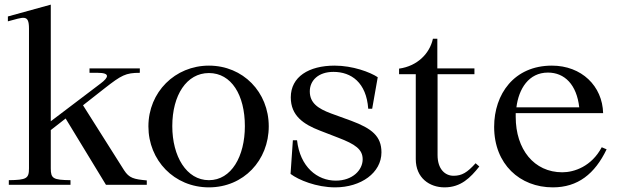

<svg xmlns="http://www.w3.org/2000/svg" viewBox="-20 -797 2674 828"><path d="M515 -63 338 -343 431 -416C504 -473 522 -483 583 -483V-502H366V-483H401C455 -483 450 -464 414 -437L199 -274V-777L14 -726V-705C81 -722 105 -738 105 -674V-71C105 -27 94 -21 18 -20V0H284V-20C209 -21 199 -27 199 -71V-236L263 -286L437 0H613V-19C557 -24 537 -29 515 -63Z M881 11C1031 11 1139 -106 1139 -252C1139 -400 1028 -514 881 -514C735 -514 620 -400 620 -252C620 -106 731 11 881 11ZM723 -253C723 -387 785 -482 881 -482C978 -482 1036 -387 1036 -253C1036 -123 978 -20 881 -20C784 -20 723 -123 723 -253Z M1609 -464C1576 -486 1501 -514 1423 -514C1312 -514 1234 -466 1234 -377C1234 -298 1289 -261 1359 -234L1439 -203C1512 -175 1544 -153 1544 -110C1544 -64 1501 -18 1428 -18C1348 -18 1274 -77 1261 -192H1243L1233 -47C1267 -21 1345 11 1425 11C1537 11 1625 -52 1625 -140C1625 -210 1583 -243 1495 -276L1407 -308C1351 -329 1316 -353 1316 -403C1316 -450 1353 -487 1418 -487C1495 -487 1560 -441 1568 -328H1585Z M2047 -79 2031 -93C1995 -53 1972 -39 1936 -39C1899 -39 1867 -68 1867 -128V-477H2026V-502H1866V-630H1847C1833 -566 1780 -512 1701 -501V-477H1773V-111C1773 -29 1833 11 1897 11C1968 11 2009 -31 2047 -79Z M2111 -250C2111 -89 2222 11 2364 11C2472 11 2545 -47 2596 -153L2575 -162C2531 -79 2456 -54 2405 -54C2283 -54 2204 -153 2204 -293V-309H2581C2578 -426 2488 -514 2360 -514C2197 -514 2111 -391 2111 -250ZM2207 -334C2217 -414 2260 -484 2343 -484C2415 -484 2467 -432 2478 -334Z"/></svg>

Font: Ortica Linear
Style: Regular
Weight: 400
Designer: Benedetta Bovani
Foundry: Collletttivo
Version: Version 2.000;Glyphs 3.1.2 (3151)